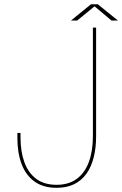

<svg xmlns="http://www.w3.org/2000/svg" viewBox="-20 -866 569 894"><path d="M243.5 8.5Q182 8.5 141.5 -20.2Q101 -49 81 -101Q61 -153 61 -223Q61 -229 61 -235Q61 -241 61 -247H75.5Q75.5 -242 75.5 -236.8Q75.5 -231.5 75.5 -226Q75.5 -160.5 93.5 -110.8Q111.5 -61 148.8 -33.2Q186 -5.5 243.5 -5.5Q300 -5.5 337.5 -33.2Q375 -61 393.8 -111.8Q412.5 -162.5 412.5 -231.5V-737.5H427.5V-231.5Q427.5 -177 416.2 -132.8Q405 -88.5 382.2 -56.8Q359.5 -25 324.8 -8.2Q290 8.5 243.5 8.5ZM310.5 -770.5 403.5 -846H435.5L529 -770.5H499L415.5 -840.5H425L339.5 -770.5Z"/></svg>

Font: Epilogue Thin
Style: Regular
Weight: 250
Designer: Tyler Finck
Foundry: Etcetera Type Co
Version: Version 2.111